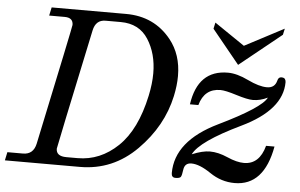

<svg xmlns="http://www.w3.org/2000/svg" viewBox="-81 -809 1407 899"><g transform="rotate(5 623.0 -359.5)"><path d="M323.2 0H-29.3L-21 -39.1H52.2Q101.1 -39.1 112.3 -90.8Q231 -651.4 231 -659.2Q231 -693.4 191.4 -693.4H118.2L126.5 -732.4H476.1Q608.9 -732.4 688.5 -633.3Q743.7 -564.5 743.7 -463.9Q743.7 -419.9 732.9 -369.1Q702.1 -225.6 590.1 -112.8Q478 0 323.2 0ZM309.1 -40Q415 -40 497.8 -119.1Q580.6 -198.2 615.2 -360.4Q627.4 -417.5 627.4 -466.3Q627.4 -558.6 584.5 -625.5Q541.5 -692.4 454.6 -692.4H383.3Q337.4 -692.4 326.7 -641.6Q208 -82 208 -75.7Q208 -40 256.3 -40ZM1051.3 12.2Q988.3 12.2 934.3 -24.7Q880.4 -61.5 842.3 -61.5Q811 -61.5 806.6 -29.3Q803.2 -1.5 798.1 5.4Q793 12.2 773.4 12.2Q754.4 12.2 754.4 -8.8Q754.4 -160.2 951.2 -255.4Q1147.9 -350.6 1171.9 -399.9Q1137.2 -382.8 1102.5 -382.8Q1076.7 -382.8 1023.9 -399.4Q971.2 -416 947.8 -416Q872.6 -416 850.6 -336.9H811Q834.5 -500 975.6 -500Q1018.1 -500 1072 -473.9Q1126 -447.8 1163.1 -447.8Q1200.2 -447.8 1209 -483.4Q1212.9 -500 1226.6 -500Q1239.3 -500 1243.7 -493.7Q1248 -487.3 1248 -479Q1248 -348.6 1059.3 -258.1Q870.6 -167.5 839.8 -104.5Q889.2 -125 923.8 -125Q962.9 -125 1007.8 -105.2Q1052.7 -85.4 1086.4 -85.4Q1159.2 -85.4 1183.1 -174.3H1222.7Q1189 12.2 1051.3 12.2ZM1019.5 -540.5 890.1 -699.2 896.5 -728.5 1038.6 -631.8 1222.7 -728.5 1216.3 -699.2Z"/></g></svg>

Font: Munson
Style: Italic
Weight: 400
Italic angle: -12°
Designer: Paul James MIller
Foundry: High-Logic / Made with FontCreator
Version: Version 2.10;May 5, 2019;FontCreator 11.5.0.2430 64-bit